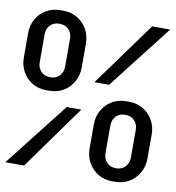

<svg xmlns="http://www.w3.org/2000/svg" viewBox="-78 -756 757 827"><g transform="rotate(10 300.0 -342.5)"><path d="M467 1Q432 1 405 -15.5Q378 -32 362.5 -60Q347 -88 347 -121V-227Q347 -261 362.5 -288.5Q378 -316 405 -332.5Q432 -349 467 -349H479Q515 -349 542 -332.5Q569 -316 584.5 -288.5Q600 -261 600 -227V-121Q600 -88 584.5 -60Q569 -32 542 -15.5Q515 1 479 1ZM0 0 219 -280H283L82 0ZM120 -336Q85 -336 57.5 -352.5Q30 -369 15 -397Q0 -425 0 -458V-564Q0 -598 15 -625.5Q30 -653 57.5 -669.5Q85 -686 120 -686H132Q168 -686 195 -669.5Q222 -653 237.5 -625.5Q253 -598 253 -564V-458Q253 -425 237.5 -397Q222 -369 195 -352.5Q168 -336 132 -336ZM126 -394Q152 -394 167 -410Q182 -426 182 -450V-572Q182 -596 167 -612Q152 -628 126 -628Q101 -628 86 -612Q71 -596 71 -572V-450Q71 -426 86 -410Q101 -394 126 -394ZM473 -57Q499 -57 514 -73.5Q529 -90 529 -113V-235Q529 -259 514 -275Q499 -291 473 -291Q448 -291 433 -275Q418 -259 418 -235V-113Q418 -90 433 -73.5Q448 -57 473 -57ZM318 -406 521 -686H600L382 -406Z"/></g></svg>

Font: Chivo Mono Medium
Style: Regular
Weight: 500
Monospace: yes
Designer: Hector Gatti
Foundry: Omnibus-Type
Version: Version 1.008